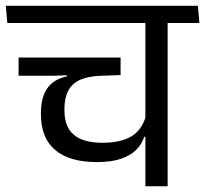

<svg xmlns="http://www.w3.org/2000/svg" viewBox="-40 -653 719 673"><path d="M547.6 -593.4H469.6V0H547.6ZM418.3 -572.4H659L653.6 -632.6H412.9ZM-14.3 -572.4H608.5L603.1 -632.6H-19.6ZM382.7 -451.4H25.1V-387.5H145.2L222.2 -389.9H382.7ZM299.8 -84.9Q350.3 -84.9 384.1 -96.4Q417.9 -108 437.6 -127.9Q457.3 -147.8 465.8 -173.7H473.6L471.6 -246.9Q457.9 -197.9 420.9 -175.2Q383.8 -152.6 318.2 -152.6Q252.7 -152.6 219.3 -180.1Q185.9 -207.6 185.9 -266.2V-271.9Q185.9 -309.5 199 -334.7Q212 -359.9 239.9 -372.8Q267.8 -385.7 312.5 -387.3L382.7 -389.9V-407.1H194.3V-385.3Q147.8 -375.3 125.6 -343.2Q103.5 -311.1 103.5 -257.1V-251.8Q103.5 -169.2 153.5 -127.1Q203.5 -84.9 299.8 -84.9Z"/></svg>

Font: Anek Devanagari Medium
Style: Regular
Weight: 500
Designer: Kailash Malviya (Devanagari) & Yesha Goshar (Latin)
Foundry: Ek Type
Version: Version 1.003